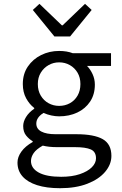

<svg xmlns="http://www.w3.org/2000/svg" viewBox="-20 -766 640 1010"><path d="M296 224Q225 224 175 208Q125 192 98.5 162Q72 132 72 89Q72 60 92.5 31.5Q113 3 152 -19V-23Q133 -34 117.5 -53Q102 -72 102 -103Q102 -126 117 -150.5Q132 -175 160 -194V-198Q135 -217 117.5 -249Q100 -281 100 -324Q100 -377 126.5 -416Q153 -455 196.5 -476.5Q240 -498 291 -498Q332 -498 363 -486H564V-419H438Q455 -402 467 -376Q479 -350 479 -321Q479 -269 454 -231.5Q429 -194 386.5 -174Q344 -154 291 -154Q272 -154 250.5 -158.5Q229 -163 209 -172Q191 -161 181 -147Q171 -133 171 -116Q171 -88 197.5 -74Q224 -60 272 -60H381Q475 -60 520.5 -34Q566 -8 566 54Q566 99 533 138Q500 177 439.5 200.5Q379 224 296 224ZM291 -209Q322 -209 347.5 -223Q373 -237 388 -263Q403 -289 403 -324Q403 -358 388 -383.5Q373 -409 347.5 -423.5Q322 -438 291 -438Q261 -438 235.5 -423.5Q210 -409 194.5 -383.5Q179 -358 179 -324Q179 -289 194.5 -263Q210 -237 235.5 -223Q261 -209 291 -209ZM302 164Q359 164 400 150Q441 136 463 114Q485 92 485 67Q485 32 457.5 20Q430 8 374 8H279Q258 8 239.5 6Q221 4 205 0Q171 19 157 39.5Q143 60 143 81Q143 119 183.5 141.5Q224 164 302 164ZM266.2 -574.2 152.6 -713.6 187.5 -745.8 305.4 -632.7H309.4L427.3 -745.8L462.2 -713.6L348.7 -574.2Z"/></svg>

Font: Source Code Pro ExtraLight
Style: Regular
Weight: 200
Monospace: yes
Designer: Paul D. Hunt, Teo Tuominen
Foundry: Adobe
Version: Version 1.026;hotconv 1.1.0;makeotfexe 2.6.0